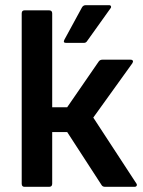

<svg xmlns="http://www.w3.org/2000/svg" viewBox="-20 -723 552 743"><path d="M507 -14Q511 -9 509 -4.5Q507 0 500 0H387Q377 0 373 -7L240 -212H182V-12Q182 0 170 0H75Q64 0 64 -12V-671Q64 -683 75 -683H170Q182 -683 182 -671V-308H240L362 -485Q367 -492 376 -492H485Q492 -492 494 -488Q496 -484 492 -478L341 -268ZM236 -557Q223 -557 229 -569L297 -694Q302 -703 312 -703H402Q408 -703 409.5 -698.5Q411 -694 407 -690L317 -564Q313 -557 304 -557Z"/></svg>

Font: Sofia Sans
Style: Bold
Weight: 700
Designer: Botio Nikoltchev, Ani Petrova
Foundry: lettersoup
Version: Version 4.100; ttfautohint (v1.8.4.7-5d5b)